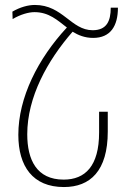

<svg xmlns="http://www.w3.org/2000/svg" viewBox="-20 -745 507 775"><path d="M31 -668C63 -687 96 -696 119 -696C178 -696 212 -663 250 -634C133 -508 54 -351 54 -201C54 -74 112 10 238 10C344 10 415 -55 415 -214V-294H380V-210C380 -75 324 -20 237 -20C128 -20 90 -100 90 -203C90 -353 171 -500 273 -617C296 -603 322 -592 356 -592C426 -592 456 -640 456 -714H427C427 -659 410 -623 354 -623C267 -623 233 -725 121 -725C93 -725 61 -716 30 -698Z"/></svg>

Font: Noto Serif Armenian ExtraCondensed ExtraLight
Style: Regular
Weight: 200
Width: 2
Designer: Monotype Design Team
Foundry: Monotype Imaging Inc.
Version: Version 2.008